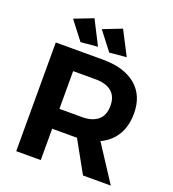

<svg xmlns="http://www.w3.org/2000/svg" viewBox="-161 -1040 1046 1162"><g transform="rotate(20 362.0 -459.0)"><path d="M381 -700Q518 -700 593.5 -636.5Q669 -573 669 -458Q669 -337 593.5 -269.5Q518 -202 381 -202H235V0H77V-700ZM381 -330Q446 -330 482.5 -360.5Q519 -391 519 -453Q519 -513 482.5 -543Q446 -573 381 -573H235V-330ZM362 -261H516L686 0H507ZM431 -918 511 -763 402 -753 311 -871ZM247 -918 326 -763 217 -753 126 -871Z"/></g></svg>

Font: Alexandria SemiBold
Style: Regular
Weight: 600
Designer: Mohamed Gaber
Foundry: Kief Type Foundry
Version: Version 5.100